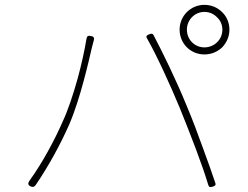

<svg xmlns="http://www.w3.org/2000/svg" viewBox="-20 -790 1020 790"><path d="M873 -616C860 -603 841 -595 821 -595C781 -595 749 -627 749 -668C749 -708 781 -741 821 -741C842 -741 859 -733 873 -719C887 -706 895 -688 895 -668C895 -648 887 -629 873 -616ZM894 -740C875 -759 850 -770 821 -770C764 -770 719 -724 719 -668C719 -611 764 -566 821 -566C850 -566 875 -577 894 -595C912 -614 924 -639 924 -668C924 -696 913 -722 894 -740ZM324 -456C340 -515 352 -568 358 -594C361 -607 364 -615 366 -624C369 -635 365 -640 354 -642C343 -644 338 -642 336 -631C328 -583 315 -523 299 -465C281 -401 260 -337 238 -290C207 -219 158 -125 101 -46C94 -36 95 -28 106 -23C115 -19 122 -21 127 -29C182 -110 228 -195 264 -276C288 -331 308 -397 324 -456ZM787 -174C807 -121 825 -69 837 -29C840 -19 845 -19 855 -22C864 -25 869 -27 866 -37C853 -76 835 -127 815 -181C794 -240 770 -303 748 -355C704 -463 648 -577 612 -645C608 -653 603 -652 594 -649C584 -645 579 -641 585 -632C627 -558 681 -439 720 -345C741 -294 765 -232 787 -174Z"/></svg>

Font: GenSenRounded2 TW EL
Style: Regular
Weight: 250
Version: Version 2.100;PS 2.1;hotconv 16.6.51;makeotf.lib2.5.65220 DE